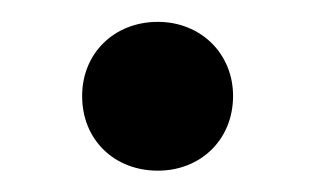

<svg xmlns="http://www.w3.org/2000/svg" viewBox="-20 -146 296 180"><path d="M128 14C168 14 198.5 -15 198.5 -56C198.5 -96 168 -125.5 128 -125.5C87 -125.5 57 -96 57 -56C57 -15 87 14 128 14Z"/></svg>

Font: MCL Standard
Style: Regular
Weight: 400
Designer: Květoslav Bartoš
Foundry: Florian Karsten
Version: Version 1.001;Glyphs 3.2.3 (3260)